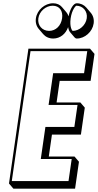

<svg xmlns="http://www.w3.org/2000/svg" viewBox="-20 -1123 598 1175"><path d="M531.1 -825H153.9L35 0L62.2 31.8H439.4L463.2 -133.2L436 -165H278.6L297.9 -299.2H475.1L498.9 -464.2L471.7 -496H326.3L345.3 -628.2L534.5 -628.2L558.3 -793.2ZM449.4 -1103C429.7 -1103 408.5 -1068.4 399.5 -1023.3C396.5 -1032.8 392 -1041.3 385.9 -1048.4L358.7 -1080.2C346.5 -1094.4 328.3 -1103 304.9 -1103C253.9 -1103 207 -1062 199.7 -1011C196 -985.5 202.9 -962.5 217.2 -945.9L244.4 -914C258.6 -897.4 280.2 -887.2 305.7 -887.2C349 -887.2 383.1 -916.8 396.9 -957C399.1 -943.5 403.2 -932.8 408.8 -926.2L436 -894.4C440 -889.8 444.8 -887.2 450.2 -887.2C498.8 -887.2 545.8 -928.2 553.1 -979.2C556.8 -1005 549.7 -1028.2 535.4 -1044.9L508.2 -1076.7C494.3 -1093 473.5 -1103 449.4 -1103ZM302.8 -1088C344.1 -1088 366.5 -1055.8 360 -1011C353.6 -966.2 321.9 -934 280.6 -934C237.9 -934 208.5 -968.2 214.7 -1011C220.8 -1053.7 260 -1088 302.8 -1088ZM447.3 -1088C487.4 -1088 517.1 -1053.9 510.9 -1011C504.7 -968.1 465.2 -934 425.1 -934C421.8 -934 404.7 -957.4 412.4 -1011C420 -1064.2 443.8 -1088 447.3 -1088ZM513.9 -810 494.5 -675H305.3L277.3 -481H454.5L435 -346H257.9L229.6 -150H418.8L399.3 -15H52.2L166.7 -810Z"/></svg>

Font: Blink
Style: 3DObl
Weight: 400
Designer: Mew Too
Foundry: Cannot Into Space Fonts
Version: Version 001.000